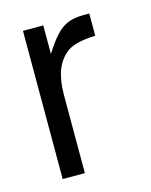

<svg xmlns="http://www.w3.org/2000/svg" viewBox="-71 -460 389 493"><g transform="rotate(-15 123.0 -213.0)"><path d="M36 -410H90V-334Q108 -363 124 -380Q139 -396 156 -402.5Q173 -409 197 -409H212V-350Q162 -348 140 -334L137 -333L136 -331Q95 -301 95 -224V-16H36Z"/></g></svg>

Font: Ekushey Buriganga
Style: Regular
Weight: 400
Designer: Al Mamun Sumon
Foundry: Al Mamun Sumon
Version: Version 1.0